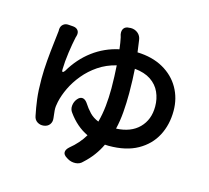

<svg xmlns="http://www.w3.org/2000/svg" viewBox="-118 -941 1237 1137"><g transform="rotate(15 500.0 -373.0)"><path d="M547 -802Q573 -802 591.5 -786.5Q610 -771 613 -746L623 -673Q715 -670 781.5 -632.5Q848 -595 883.5 -532.5Q919 -470 919 -393Q919 -308 883.5 -240.5Q848 -173 777.5 -133.5Q707 -94 601 -94L578 -95Q561 -59 537 -26.5Q513 6 481 35Q464 54 437.5 55.5Q411 57 389 44L381 39Q359 26 359 9.5Q359 -7 378 -24Q405 -46 426.5 -70.5Q448 -95 464 -122Q428 -139 397.5 -165.5Q367 -192 342 -227Q328 -245 330.5 -269Q333 -293 348 -311Q362 -328 378 -327Q394 -326 408 -307Q428 -276 450 -253Q472 -230 505 -217Q518 -265 523.5 -317.5Q529 -370 529 -427Q529 -463 527.5 -498.5Q526 -534 524 -567Q463 -552 415 -519.5Q367 -487 331.5 -444Q296 -401 274 -355Q252 -309 243 -267Q240 -253 238.5 -240.5Q237 -228 238 -214Q239 -200 240.5 -190.5Q242 -181 243 -168Q246 -145 234 -129Q222 -113 199 -110Q177 -107 159 -118.5Q141 -130 137 -153Q127 -201 120.5 -251.5Q114 -302 114 -376Q114 -430 119 -488Q124 -546 130 -595.5Q136 -645 139 -674V-684Q140 -704 153.5 -715.5Q167 -727 187 -725L215 -723Q236 -721 245.5 -707.5Q255 -694 249 -673Q249 -672 248 -669.5Q247 -667 246 -663Q237 -622 229 -565.5Q221 -509 220 -462Q219 -448 224 -446.5Q229 -445 237 -456Q285 -538 356 -591Q427 -644 515 -663Q510 -704 504 -732Q501 -743 499 -750Q495 -773 505.5 -787Q516 -801 539 -801ZM633 -575Q635 -543 636.5 -506.5Q638 -470 638 -427Q638 -366 633.5 -310Q629 -254 617 -204Q707 -208 757 -258.5Q807 -309 807 -390Q807 -437 789 -477Q771 -517 732.5 -543Q694 -569 633 -575Z"/></g></svg>

Font: Chiron GoRound TC SB
Style: Regular
Weight: 500
Designer: Ryoko NISHIZUKA 西塚涼子 (kana, bopomofo & ideographs); Paul D. Hunt (Latin, Greek & Cyrillic); Sandoll Communications 산돌커뮤니
Foundry: Adobe
Version: Version 1.000;hotconv 1.1.1;makeotfexe 2.6.0